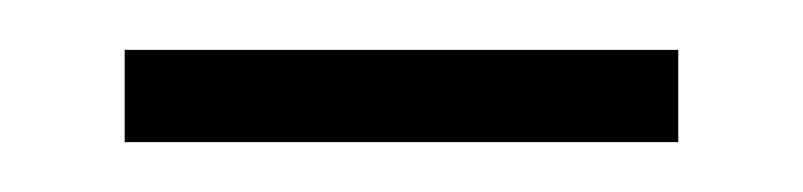

<svg xmlns="http://www.w3.org/2000/svg" viewBox="-20 -310 322 77"><path d="M30 -253V-290H252V-253Z"/></svg>

Font: Noto Sans Lao UI Cond ExtLt
Style: Regular
Weight: 200
Width: 3
Designer: Monotype Design Team
Foundry: Monotype Imaging Inc.
Version: Version 2.000; ttfautohint (v1.8.4.7-5d5b)